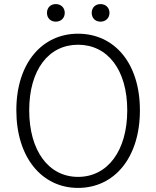

<svg xmlns="http://www.w3.org/2000/svg" viewBox="-20 -907 766 940"><path d="M362 13C540 13 665 -135 665 -367C665 -598 540 -742 362 -742C186 -742 60 -598 60 -367C60 -135 186 13 362 13ZM362 -41C218 -41 123 -169 123 -367C123 -565 218 -688 362 -688C507 -688 603 -565 603 -367C603 -169 507 -41 362 -41ZM253 -801C278 -801 297 -818 297 -844C297 -870 278 -887 253 -887C228 -887 210 -870 210 -844C210 -818 228 -801 253 -801ZM472 -801C497 -801 516 -818 516 -844C516 -870 497 -887 472 -887C447 -887 429 -870 429 -844C429 -818 447 -801 472 -801Z"/></svg>

Font: Source Han Sans SC Light
Style: Regular
Weight: 300
Designer: Ryoko NISHIZUKA (kana & ideographs); Paul D. Hunt (Latin, Greek & Cyrillic); Wenlong ZHANG (bopomofo); Sandoll Communica
Foundry: Adobe Systems Incorporated
Version: Version 1.004;PS 1.004;hotconv 1.0.82;makeotf.lib2.5.63406